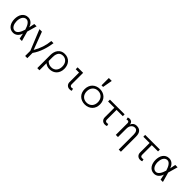

<svg xmlns="http://www.w3.org/2000/svg" viewBox="354 -2398 4206 4206"><g transform="rotate(45 2456.5 -295.5)"><path d="M67.9 -228Q67.9 -196.8 74.5 -164.8Q81.1 -132.8 95.5 -106.4Q109.9 -80.1 133.5 -63Q157.2 -45.9 189.9 -45.9Q219.2 -45.9 241.7 -63Q264.2 -80.1 281.5 -106Q298.8 -131.8 311.5 -164.3Q324.2 -196.8 334 -228Q324.2 -258.8 311.5 -291Q298.8 -323.2 281.5 -349.1Q264.2 -375 241.7 -392.1Q219.2 -409.2 189.9 -409.2Q157.2 -409.2 133.5 -392.1Q109.9 -375 95.5 -349.1Q81.1 -323.2 74.5 -291Q67.9 -258.8 67.9 -228ZM1 -228Q1 -273.9 12 -316.9Q22.9 -359.9 46.4 -392.8Q69.8 -425.8 105.5 -445.8Q141.1 -465.8 189.9 -465.8Q250 -465.8 294.4 -428Q338.9 -390.1 358.9 -323.2L386.2 -455.1H458L394 -228L458 0H386.2L358.9 -131.8Q338.9 -64.9 294.4 -26.9Q250 11.2 189.9 11.2Q141.1 11.2 105.5 -8.8Q69.8 -28.8 46.4 -62.5Q22.9 -96.2 12 -139.2Q1 -182.1 1 -228Z M981 -455.1Q972.7 -397 958.7 -335Q944.8 -272.9 923.8 -211.4Q902.8 -149.9 873.8 -91.1Q844.7 -32.2 807.1 20V182.1H739.7V21L545.9 -455.1H623L777.8 -43Q835.9 -140.1 869.9 -244.6Q903.8 -349.1 913.1 -455.1Z M1546.9 -227.1Q1546.9 -173.8 1530.8 -130.4Q1514.6 -86.9 1485.1 -55.4Q1455.6 -23.9 1412.6 -6.3Q1369.6 11.2 1315.9 11.2Q1242.7 11.2 1182.6 -36.1V182.1H1115.7V-227.1Q1115.7 -272 1127.7 -314.9Q1139.6 -357.9 1165.3 -391.4Q1190.9 -424.8 1229.7 -445.3Q1268.6 -465.8 1322.8 -465.8Q1374 -465.8 1415.5 -448.5Q1457 -431.2 1486.3 -399.2Q1515.6 -367.2 1531.2 -323Q1546.9 -278.8 1546.9 -227.1ZM1480 -227.1Q1480 -266.1 1470 -299.1Q1460 -332 1439.9 -356.4Q1419.9 -380.9 1390.4 -395Q1360.8 -409.2 1322.8 -409.2Q1293 -409.2 1266.8 -399.2Q1240.7 -389.2 1222.2 -367.2Q1203.6 -345.2 1193.1 -310.5Q1182.6 -275.9 1182.6 -227.1V-105Q1211.9 -73.2 1244.9 -59.6Q1277.8 -45.9 1315.9 -45.9Q1356.9 -45.9 1387.5 -60.1Q1418 -74.2 1438.5 -98.1Q1459 -122.1 1469.5 -155Q1480 -188 1480 -227.1Z M2001.5 -1Q1990.7 4.9 1976.8 8.1Q1962.9 11.2 1941.9 11.2Q1919.9 11.2 1899.9 3.7Q1879.9 -3.9 1864.7 -18.1Q1849.6 -32.2 1840.6 -53.2Q1831.5 -74.2 1831.5 -101.1V-396H1728.5V-455.1H1898.9V-101.1Q1898.9 -45.9 1950.7 -45.9Q1974.6 -45.9 1987.8 -54.2Z M2650.4 -226.1Q2650.4 -172.9 2633.5 -129.4Q2616.7 -85.9 2585.2 -54.9Q2553.7 -23.9 2509.8 -6.3Q2465.8 11.2 2411.6 11.2Q2358.4 11.2 2314.5 -6.3Q2270.5 -23.9 2239 -54.9Q2207.5 -85.9 2190.7 -129.4Q2173.8 -172.9 2173.8 -226.1Q2173.8 -277.8 2190.7 -322.5Q2207.5 -367.2 2239 -398.7Q2270.5 -430.2 2314.5 -448Q2358.4 -465.8 2411.6 -465.8Q2465.8 -465.8 2509.8 -448Q2553.7 -430.2 2585.2 -398.7Q2616.7 -367.2 2633.5 -322.5Q2650.4 -277.8 2650.4 -226.1ZM2583.5 -226.1Q2583.5 -265.1 2572 -298.1Q2560.5 -331.1 2538.1 -356Q2515.6 -380.9 2483.6 -395Q2451.7 -409.2 2411.6 -409.2Q2371.6 -409.2 2339.6 -395Q2307.6 -380.9 2285.6 -356Q2263.7 -331.1 2252.2 -298.1Q2240.7 -265.1 2240.7 -226.1Q2240.7 -187 2252.2 -154.1Q2263.7 -121.1 2285.6 -97.2Q2307.6 -73.2 2339.6 -59.6Q2371.6 -45.9 2411.6 -45.9Q2451.7 -45.9 2483.6 -59.6Q2515.6 -73.2 2538.1 -97.2Q2560.5 -121.1 2572 -154.1Q2583.5 -187 2583.5 -226.1ZM2467.8 -772.9 2426.8 -545.9H2377.4V-772.9Z M2923.3 -397.9H2729.5V-455.1H3184.6V-397.9H2990.7V-101.1Q2990.7 -45.9 3042.5 -45.9Q3056.6 -45.9 3065.2 -47.9Q3073.7 -49.8 3080.6 -53.2L3093.3 -1Q3073.7 11.2 3033.7 11.2Q3011.7 11.2 2991.7 3.7Q2971.7 -3.9 2956.5 -18.1Q2941.4 -32.2 2932.4 -53.2Q2923.3 -74.2 2923.3 -101.1Z M3423.3 -377.9Q3438.5 -416 3470.5 -440.9Q3502.4 -465.8 3553.2 -465.8Q3628.4 -465.8 3667.5 -420.9Q3706.5 -376 3706.5 -282.2V182.1H3639.2V-282.2Q3639.2 -338.9 3618.2 -374Q3597.2 -409.2 3553.2 -409.2Q3502.4 -409.2 3468 -370.1Q3433.6 -331.1 3433.6 -259.8V0H3366.2V-365.2Q3366.2 -386.2 3355.2 -397.7Q3344.2 -409.2 3327.1 -409.2Q3310.5 -409.2 3294.4 -401.9L3281.2 -454.1Q3291.5 -459 3305.4 -462.4Q3319.3 -465.8 3333.5 -465.8Q3368.2 -465.8 3394.8 -444.3Q3421.4 -422.9 3423.3 -377.9Z M4015.1 -397.9H3821.3V-455.1H4276.4V-397.9H4082.5V-101.1Q4082.5 -45.9 4134.3 -45.9Q4148.4 -45.9 4157 -47.9Q4165.5 -49.8 4172.4 -53.2L4185.1 -1Q4165.5 11.2 4125.5 11.2Q4103.5 11.2 4083.5 3.7Q4063.5 -3.9 4048.3 -18.1Q4033.2 -32.2 4024.2 -53.2Q4015.1 -74.2 4015.1 -101.1Z M4435.1 -228Q4435.1 -196.8 4441.7 -164.8Q4448.2 -132.8 4462.6 -106.4Q4477.1 -80.1 4500.7 -63Q4524.4 -45.9 4557.1 -45.9Q4586.4 -45.9 4608.9 -63Q4631.3 -80.1 4648.7 -106Q4666 -131.8 4678.7 -164.3Q4691.4 -196.8 4701.2 -228Q4691.4 -258.8 4678.7 -291Q4666 -323.2 4648.7 -349.1Q4631.3 -375 4608.9 -392.1Q4586.4 -409.2 4557.1 -409.2Q4524.4 -409.2 4500.7 -392.1Q4477.1 -375 4462.6 -349.1Q4448.2 -323.2 4441.7 -291Q4435.1 -258.8 4435.1 -228ZM4368.2 -228Q4368.2 -273.9 4379.2 -316.9Q4390.1 -359.9 4413.6 -392.8Q4437 -425.8 4472.7 -445.8Q4508.3 -465.8 4557.1 -465.8Q4617.2 -465.8 4661.6 -428Q4706.1 -390.1 4726.1 -323.2L4753.4 -455.1H4825.2L4761.2 -228L4825.2 0H4753.4L4726.1 -131.8Q4706.1 -64.9 4661.6 -26.9Q4617.2 11.2 4557.1 11.2Q4508.3 11.2 4472.7 -8.8Q4437 -28.8 4413.6 -62.5Q4390.1 -96.2 4379.2 -139.2Q4368.2 -182.1 4368.2 -228Z"/></g></svg>

Font: Anonymous Pro
Style: Regular
Weight: 400
Monospace: yes
Designer: Mark Simonson
Version: Version 1.003